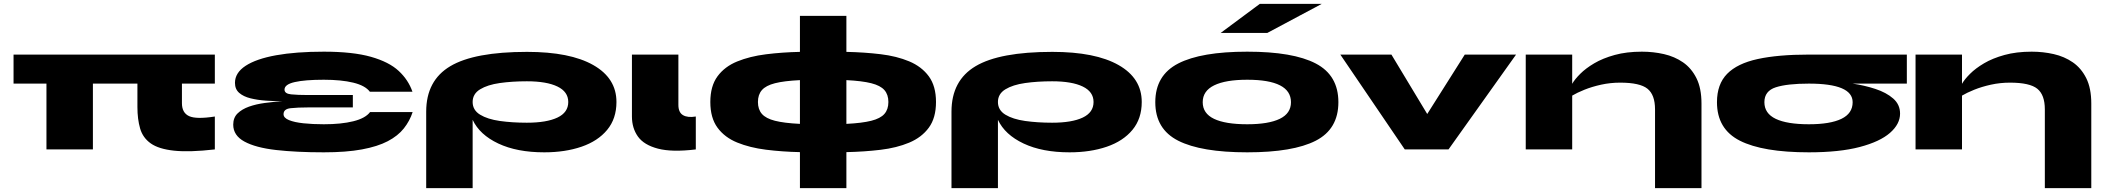

<svg xmlns="http://www.w3.org/2000/svg" viewBox="-20 -772 10870 992"><path d="M920 -239Q920 -189 957 -172Q994 -155 1090 -170V0Q959 15 879.5 6.5Q800 -2 759 -31Q718 -60 704 -108Q690 -156 690 -219V-340H460V0H220V-340H50V-490H1090V-340H920Z M1653 15Q1511 15 1406 3Q1301 -9 1243 -40.5Q1185 -72 1185 -128Q1185 -164 1207.5 -186Q1230 -208 1266.5 -221Q1303 -234 1348 -240Q1393 -246 1438 -249Q1397 -249 1354 -252Q1311 -255 1274.5 -264Q1238 -273 1216 -292Q1194 -311 1194 -344Q1194 -396 1249 -432Q1304 -468 1406.5 -486.5Q1509 -505 1653 -505Q1803 -505 1896.5 -478.5Q1990 -452 2040 -405.5Q2090 -359 2111 -298H1891Q1867 -330 1805 -345Q1743 -360 1653 -360Q1556 -360 1503 -348Q1450 -336 1450 -309Q1450 -288 1484 -284.5Q1518 -281 1572 -281H1803V-217H1572Q1518 -217 1481.5 -213Q1445 -209 1445 -182Q1445 -163 1473 -151.5Q1501 -140 1548 -135Q1595 -130 1653 -130Q1743 -130 1805.5 -145.5Q1868 -161 1892 -193H2112Q2097 -147 2066.5 -108.5Q2036 -70 1983.5 -42.5Q1931 -15 1850 0Q1769 15 1653 15Z M2792 15Q2651 15 2554.5 -30.5Q2458 -76 2422 -153V200H2182V-195Q2182 -356 2306.5 -430Q2431 -504 2703 -504Q2925 -504 3045 -436Q3165 -368 3165 -245Q3165 -159 3117 -101Q3069 -43 2984.5 -14Q2900 15 2792 15ZM2702 -138Q2804 -138 2860 -164.5Q2916 -191 2916 -245Q2916 -298 2860 -325Q2804 -352 2702 -352Q2626 -352 2562.5 -343Q2499 -334 2460.5 -310.5Q2422 -287 2422 -245Q2422 -203 2460.5 -179.5Q2499 -156 2562.5 -147Q2626 -138 2702 -138Z M3575 0Q3452 15 3379.5 -4Q3307 -23 3276 -66.5Q3245 -110 3245 -170V-490H3485V-230Q3485 -191 3509 -177Q3533 -163 3575 -170Z M4353 200H4113V14Q4021 12 3937.5 1.5Q3854 -9 3789 -35.5Q3724 -62 3687 -112.5Q3650 -163 3650 -245Q3650 -327 3687 -377.5Q3724 -428 3789 -454.5Q3854 -481 3937.5 -491.5Q4021 -502 4113 -504V-690H4353V-504Q4446 -502 4529.5 -492Q4613 -482 4677.5 -455Q4742 -428 4779 -377.5Q4816 -327 4816 -245Q4816 -163 4779 -112.5Q4742 -62 4677.5 -35Q4613 -8 4529.5 2Q4446 12 4353 14ZM4570 -245Q4570 -283 4549.5 -306.5Q4529 -330 4481.5 -342Q4434 -354 4353 -358V-132Q4434 -136 4481.5 -148Q4529 -160 4549.5 -183.5Q4570 -207 4570 -245ZM3896 -245Q3896 -207 3916.5 -183.5Q3937 -160 3984 -148Q4031 -136 4113 -132V-358Q4031 -354 3984 -342Q3937 -330 3916.5 -306.5Q3896 -283 3896 -245Z M5506 15Q5365 15 5268.5 -30.5Q5172 -76 5136 -153V200H4896V-195Q4896 -356 5020.5 -430Q5145 -504 5417 -504Q5639 -504 5759 -436Q5879 -368 5879 -245Q5879 -159 5831 -101Q5783 -43 5698.5 -14Q5614 15 5506 15ZM5416 -138Q5518 -138 5574 -164.5Q5630 -191 5630 -245Q5630 -298 5574 -325Q5518 -352 5416 -352Q5340 -352 5276.5 -343Q5213 -334 5174.5 -310.5Q5136 -287 5136 -245Q5136 -203 5174.5 -179.5Q5213 -156 5276.5 -147Q5340 -138 5416 -138Z M6424 15Q6186 15 6067.5 -45Q5949 -105 5949 -244Q5949 -383 6067.5 -444Q6186 -505 6424 -505Q6661 -505 6778 -444Q6895 -383 6895 -244Q6895 -105 6778 -45Q6661 15 6424 15ZM6424 -130Q6534 -130 6592 -158Q6650 -186 6650 -244Q6650 -360 6424 -360Q6312 -360 6253 -331Q6194 -302 6194 -244Q6194 -186 6252.5 -158Q6311 -130 6424 -130ZM6287 -602 6489 -752H6809L6528 -602Z M7813 -490 7464 0H7238L6905 -490H7169L7354 -183L7548 -490Z M7863 -490H8103V-339Q8116 -362 8144.5 -390.5Q8173 -419 8217 -445Q8261 -471 8322.5 -488Q8384 -505 8463 -505Q8522 -505 8577 -492.5Q8632 -480 8675.5 -450Q8719 -420 8745 -368Q8771 -316 8771 -237V200H8531V-207Q8531 -282 8492 -313.5Q8453 -345 8351 -345Q8300 -345 8252.5 -334.5Q8205 -324 8166.5 -308.5Q8128 -293 8103 -278V0H7863Z M9326 15Q9088 15 8969.5 -45Q8851 -105 8851 -244Q8851 -337 8903.5 -390.5Q8956 -444 9061.5 -467Q9167 -490 9326 -490V-355V-490H9832V-340H9552Q9613 -331 9669.5 -312.5Q9726 -294 9761.5 -263Q9797 -232 9797 -185Q9797 -131 9745 -85.5Q9693 -40 9588.5 -12.5Q9484 15 9326 15ZM9326 -130Q9436 -130 9494 -158Q9552 -186 9552 -244Q9552 -340 9326 -340Q9214 -340 9155 -321Q9096 -302 9096 -244Q9096 -186 9154.5 -158Q9213 -130 9326 -130Z M9877 -490H10117V-339Q10130 -362 10158.5 -390.5Q10187 -419 10231 -445Q10275 -471 10336.5 -488Q10398 -505 10477 -505Q10536 -505 10591 -492.5Q10646 -480 10689.5 -450Q10733 -420 10759 -368Q10785 -316 10785 -237V200H10545V-207Q10545 -282 10506 -313.5Q10467 -345 10365 -345Q10314 -345 10266.5 -334.5Q10219 -324 10180.5 -308.5Q10142 -293 10117 -278V0H9877Z"/></svg>

Font: Syne ExtraBold
Style: Regular
Weight: 800
Designer: Lucas Descroix
Foundry: Bonjour Monde
Version: Version 2.200; ttfautohint (v1.8.4)